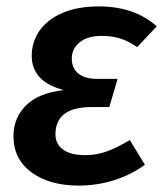

<svg xmlns="http://www.w3.org/2000/svg" viewBox="-20 -564 521 599"><path d="M22 -139Q22 -196 61 -235Q100 -274 179 -283Q79 -309 79 -390Q79 -432 102.5 -467Q126 -502 173.5 -523Q221 -544 289 -544Q399 -544 469 -482L408 -417Q382 -435 356.5 -443.5Q331 -452 297 -452Q253 -452 228.5 -432Q204 -412 204 -381Q204 -351 224.5 -334.5Q245 -318 282 -318H347L321 -230H266Q153 -230 153 -145Q153 -115 176.5 -97.5Q200 -80 246 -80Q280 -80 311.5 -91Q343 -102 385 -127L432 -50Q390 -19 336.5 -2Q283 15 226 15Q134 15 78 -26.5Q22 -68 22 -139Z"/></svg>

Font: FiraGO Medium
Style: Italic
Weight: 500
Italic angle: -8°
Designer: bBox Type GmbH
Foundry: bBox Type GmbH
Version: Version 1.001